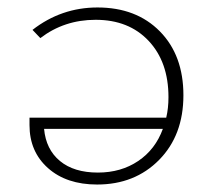

<svg xmlns="http://www.w3.org/2000/svg" viewBox="-20 -488 563 514"><path d="M241 -468Q345 -468 408 -404Q471 -340 471 -233Q471 -126 406 -60Q341 6 240 6Q158 6 108.5 -38Q59 -82 59 -153V-173H425Q431 -198 431 -228Q431 -322 378 -378.5Q325 -435 236 -435Q152 -435 88 -386L67 -408Q144 -468 241 -468ZM242 -26Q304 -26 350 -57Q396 -88 416 -143H98Q103 -88 140.5 -57Q178 -26 242 -26Z"/></svg>

Font: EauTestSC Light
Style: Regular
Weight: 300
Designer: Christian Thalmann (Catharsis Fonts)
Version: Version 0.001;PS 000.001;hotconv 1.0.88;makeotf.lib2.5.64775